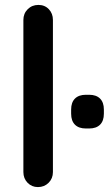

<svg xmlns="http://www.w3.org/2000/svg" viewBox="-20 -760 442 780"><path d="M195 -679V-61Q195 -35 177.5 -17.5Q160 0 134 0Q109 0 92 -17.5Q75 -35 75 -61V-679Q75 -705 92.5 -722.5Q110 -740 136 -740Q162 -740 178.5 -722.5Q195 -705 195 -679ZM342 -238H329Q300 -238 284.5 -253.5Q269 -269 269 -298V-315Q269 -344 284.5 -359.5Q300 -375 329 -375H342Q371 -375 386.5 -359.5Q402 -344 402 -315V-298Q402 -269 386.5 -253.5Q371 -238 342 -238Z"/></svg>

Font: Quicksand Variable Light
Style: Regular
Weight: 300
Designer: Andrew Paglinawan
Foundry: Andrew Paglinawan
Version: Version 3.004